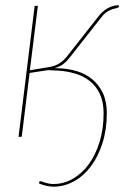

<svg xmlns="http://www.w3.org/2000/svg" viewBox="-20 -512 496 720"><path d="M181 178Q218.5 178 252.5 158.8Q286.5 139.5 312.2 104.8Q338 70 353.2 21Q368.5 -28 368.5 -87.5Q368.5 -130.5 354.2 -160.2Q340 -190 316.2 -208.5Q292.5 -227 262.2 -236Q232 -245 200 -247L160.5 -249L91 -238.5L61.5 1H49.5L110 -490H122L92 -248.5L166.5 -261Q187.5 -264.5 203.2 -274.8Q219 -285 232 -301.5L349.5 -451Q355.5 -459 363.8 -466.5Q372 -474 381.2 -479.5Q390.5 -485 400.5 -488.5Q410.5 -492 419.5 -492H426.5L425.5 -487Q424.5 -483 418.2 -481.8Q412 -480.5 402.5 -477.8Q393 -475 382 -468.2Q371 -461.5 360 -447L244 -299.5Q231 -282.5 218 -272.2Q205 -262 184.5 -256.5L199.5 -256Q235.5 -255 268.5 -245Q301.5 -235 326.2 -214.5Q351 -194 365.8 -162.8Q380.5 -131.5 380.5 -88Q380.5 -26 364.2 24.8Q348 75.5 320.8 111.8Q293.5 148 257.2 168Q221 188 181 188Q154.5 188 125.5 175.5L127 171Q128 167.5 131.5 167.5Q134.5 167.5 138.5 169.2Q142.5 171 148.5 172.8Q154.5 174.5 162.5 176.2Q170.5 178 181 178Z"/></svg>

Font: Lato Hairline
Style: Italic
Weight: 100
Italic angle: -7°
Designer: Lukasz Dziedzic
Foundry: tyPoland Lukasz Dziedzic
Version: Version 2.007; 2014-02-27